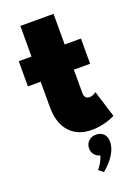

<svg xmlns="http://www.w3.org/2000/svg" viewBox="-179 -781 827 1131"><g transform="rotate(-20 235.0 -215.0)"><path d="M288.5 16Q199.5 16 149.8 -39.5Q100 -95 100 -194V-354H20V-512H100V-704H308V-512H410V-354H308V-210Q308 -190 316.2 -180Q324.5 -170 340.5 -170Q360.5 -170 382 -186L434 -19Q402 -2.5 363.5 6.8Q325 16 288.5 16ZM268.5 273.5 239 249.5Q251 239.5 264.5 215.2Q278 191 281.5 174Q259.5 168 246.5 152.2Q233.5 136.5 233.5 113.5Q233.5 85.5 251.8 67.8Q270 50 299 50Q327 50 345.2 67.2Q363.5 84.5 363.5 118Q363.5 155 338.8 195.5Q314 236 268.5 273.5Z"/></g></svg>

Font: Spartan Thin Black
Style: Regular
Weight: 900
Version: Version 1.004